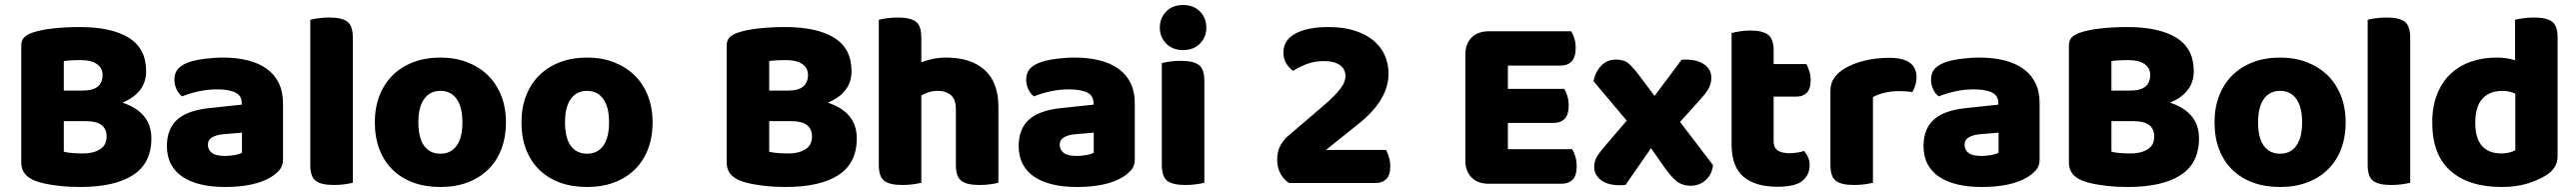

<svg xmlns="http://www.w3.org/2000/svg" viewBox="-20 -731 10295 767"><path d="M564 -447Q564 -402 539 -370.5Q514 -339 469 -321Q585 -283 585 -178Q585 -79 511.5 -31.5Q438 16 300 16Q283 16 260 15Q237 14 212.5 11Q188 8 164 3.5Q140 -1 120 -9Q65 -30 65 -82V-549Q65 -570 76.5 -581.5Q88 -593 108 -600Q142 -612 193 -617.5Q244 -623 298 -623Q426 -623 495 -580Q564 -537 564 -447ZM406 -186Q406 -247 324 -247H235V-125Q249 -121 271 -119.5Q293 -118 313 -118Q353 -118 379.5 -134.5Q406 -151 406 -186ZM235 -369H308Q351 -369 370.5 -385Q390 -401 390 -432Q390 -459 367.5 -475Q345 -491 300 -491Q285 -491 265.5 -490Q246 -489 235 -487Z M879 -108Q896 -108 916.5 -111.5Q937 -115 947 -121V-201L875 -195Q847 -193 829 -183Q811 -173 811 -153Q811 -133 826.5 -120.5Q842 -108 879 -108ZM871 -501Q925 -501 969.5 -490Q1014 -479 1045.5 -456.5Q1077 -434 1094 -399.5Q1111 -365 1111 -318V-94Q1111 -68 1096.5 -51.5Q1082 -35 1062 -23Q997 16 879 16Q826 16 783.5 6Q741 -4 710.5 -24Q680 -44 663.5 -75Q647 -106 647 -147Q647 -216 688 -253Q729 -290 815 -299L946 -313V-320Q946 -349 920.5 -361.5Q895 -374 847 -374Q810 -374 773.5 -366Q737 -358 708 -346Q695 -355 686 -373.5Q677 -392 677 -412Q677 -438 689.5 -453.5Q702 -469 728 -480Q757 -491 796.5 -496Q836 -501 871 -501Z M1314 8Q1264 8 1242 -8.5Q1220 -25 1220 -72V-652Q1231 -655 1251.5 -658Q1272 -661 1296 -661Q1346 -661 1368 -644.5Q1390 -628 1390 -581V-1Q1379 2 1358.5 5Q1338 8 1314 8Z M2002 -243Q2002 -183 1983.5 -135Q1965 -87 1930.5 -53.5Q1896 -20 1848 -2Q1800 16 1740 16Q1680 16 1632 -1.5Q1584 -19 1549.5 -52.5Q1515 -86 1496.5 -134Q1478 -182 1478 -243Q1478 -302 1497 -350Q1516 -398 1550.5 -431.5Q1585 -465 1633 -483Q1681 -501 1740 -501Q1799 -501 1847 -482.5Q1895 -464 1929.5 -430.5Q1964 -397 1983 -349Q2002 -301 2002 -243ZM1740 -368Q1698 -368 1675 -335.5Q1652 -303 1652 -243Q1652 -180 1675 -148.5Q1698 -117 1740 -117Q1782 -117 1805 -149Q1828 -181 1828 -243Q1828 -303 1805 -335.5Q1782 -368 1740 -368Z M2588 -243Q2588 -183 2569.5 -135Q2551 -87 2516.5 -53.5Q2482 -20 2434 -2Q2386 16 2326 16Q2266 16 2218 -1.5Q2170 -19 2135.5 -52.5Q2101 -86 2082.5 -134Q2064 -182 2064 -243Q2064 -302 2083 -350Q2102 -398 2136.5 -431.5Q2171 -465 2219 -483Q2267 -501 2326 -501Q2385 -501 2433 -482.5Q2481 -464 2515.5 -430.5Q2550 -397 2569 -349Q2588 -301 2588 -243ZM2326 -368Q2284 -368 2261 -335.5Q2238 -303 2238 -243Q2238 -180 2261 -148.5Q2284 -117 2326 -117Q2368 -117 2391 -149Q2414 -181 2414 -243Q2414 -303 2391 -335.5Q2368 -368 2326 -368Z M3383 -447Q3383 -402 3358 -370.5Q3333 -339 3288 -321Q3404 -283 3404 -178Q3404 -79 3330.5 -31.5Q3257 16 3119 16Q3102 16 3079 15Q3056 14 3031.5 11Q3007 8 2983 3.5Q2959 -1 2939 -9Q2884 -30 2884 -82V-549Q2884 -570 2895.5 -581.5Q2907 -593 2927 -600Q2961 -612 3012 -617.5Q3063 -623 3117 -623Q3245 -623 3314 -580Q3383 -537 3383 -447ZM3225 -186Q3225 -247 3143 -247H3054V-125Q3068 -121 3090 -119.5Q3112 -118 3132 -118Q3172 -118 3198.5 -134.5Q3225 -151 3225 -186ZM3054 -369H3127Q3170 -369 3189.5 -385Q3209 -401 3209 -432Q3209 -459 3186.5 -475Q3164 -491 3119 -491Q3104 -491 3084.5 -490Q3065 -489 3054 -487Z M3970 -1Q3959 2 3938.5 5Q3918 8 3894 8Q3844 8 3822 -8.5Q3800 -25 3800 -72V-294Q3800 -335 3779.5 -351.5Q3759 -368 3729 -368Q3709 -368 3692.5 -363Q3676 -358 3662 -350V-1Q3651 2 3630.5 5Q3610 8 3586 8Q3536 8 3514 -8.5Q3492 -25 3492 -72V-652Q3503 -655 3523.5 -658Q3544 -661 3568 -661Q3618 -661 3640 -644.5Q3662 -628 3662 -581V-482Q3682 -490 3707 -495.5Q3732 -501 3761 -501Q3860 -501 3915 -451.5Q3970 -402 3970 -304V-1Z M4283 -108Q4300 -108 4320.5 -111.5Q4341 -115 4351 -121V-201L4279 -195Q4251 -193 4233 -183Q4215 -173 4215 -153Q4215 -133 4230.5 -120.5Q4246 -108 4283 -108ZM4275 -501Q4329 -501 4373.5 -490Q4418 -479 4449.5 -456.5Q4481 -434 4498 -399.5Q4515 -365 4515 -318V-94Q4515 -68 4500.5 -51.5Q4486 -35 4466 -23Q4401 16 4283 16Q4230 16 4187.5 6Q4145 -4 4114.5 -24Q4084 -44 4067.5 -75Q4051 -106 4051 -147Q4051 -216 4092 -253Q4133 -290 4219 -299L4350 -313V-320Q4350 -349 4324.5 -361.5Q4299 -374 4251 -374Q4214 -374 4177.5 -366Q4141 -358 4112 -346Q4099 -355 4090 -373.5Q4081 -392 4081 -412Q4081 -438 4093.5 -453.5Q4106 -469 4132 -480Q4161 -491 4200.5 -496Q4240 -501 4275 -501Z M4623 -479Q4634 -482 4654.5 -485Q4675 -488 4699 -488Q4749 -488 4771 -471.5Q4793 -455 4793 -408V-1Q4782 2 4761.5 5Q4741 8 4717 8Q4667 8 4645 -8.5Q4623 -25 4623 -72ZM4615 -621Q4615 -659 4640.5 -685Q4666 -711 4708 -711Q4750 -711 4775.5 -685Q4801 -659 4801 -621Q4801 -583 4775.5 -557Q4750 -531 4708 -531Q4666 -531 4640.5 -557Q4615 -583 4615 -621Z M5109 -520Q5109 -572 5158 -597.5Q5207 -623 5290 -623Q5349 -623 5394 -608.5Q5439 -594 5469 -569Q5499 -544 5514 -510Q5529 -476 5529 -437Q5529 -332 5410 -237L5279 -132H5519Q5525 -121 5530.5 -104Q5536 -87 5536 -67Q5536 -31 5520 -15.5Q5504 0 5478 0H5131Q5109 -15 5096.5 -38.5Q5084 -62 5084 -94Q5084 -128 5098 -151.5Q5112 -175 5129 -189L5267 -307Q5293 -329 5310 -346.5Q5327 -364 5337.5 -378Q5348 -392 5352.5 -404Q5357 -416 5357 -427Q5357 -455 5334.5 -471Q5312 -487 5272 -487Q5232 -487 5200.5 -474.5Q5169 -462 5148 -448Q5131 -460 5120 -478Q5109 -496 5109 -520Z M5929 3Q5886 3 5861 -22Q5836 -47 5836 -90V-513Q5836 -556 5861 -581Q5886 -606 5929 -606H6259Q6266 -595 6271.5 -578Q6277 -561 6277 -540Q6277 -503 6261 -486Q6245 -469 6217 -469H6006V-376H6231Q6238 -365 6243.5 -348Q6249 -331 6249 -310Q6249 -273 6233 -256.5Q6217 -240 6189 -240H6006V-135H6263Q6270 -124 6275.5 -106Q6281 -88 6281 -67Q6281 -30 6265 -13.5Q6249 3 6221 3H5929Z M6351 -64Q6351 -88 6362.5 -106.5Q6374 -125 6402 -157L6481 -249L6348 -407Q6356 -445 6379.5 -469Q6403 -493 6438 -493Q6471 -493 6489 -477Q6507 -461 6529 -432L6592 -348Q6619 -384 6646 -419.5Q6673 -455 6700 -492Q6705 -493 6709 -493Q6713 -493 6717 -493Q6764 -493 6791.5 -473Q6819 -453 6819 -421Q6819 -408 6816 -397Q6813 -386 6806.5 -374.5Q6800 -363 6788.5 -349.5Q6777 -336 6761 -318L6694 -244L6826 -71Q6821 -33 6796 -11Q6771 11 6736 11Q6698 10 6675.5 -11Q6653 -32 6632 -62L6578 -139L6476 8Q6471 8 6465 8.5Q6459 9 6455 9Q6404 9 6377.5 -12Q6351 -33 6351 -64Z M7083 15Q6995 15 6947.5 -25Q6900 -65 6900 -155V-599Q6911 -602 6931.5 -605.5Q6952 -609 6975 -609Q7024 -609 7046 -592Q7068 -575 7068 -529V-475H7199Q7205 -464 7210.5 -447.5Q7216 -431 7216 -411Q7216 -376 7200.5 -360.5Q7185 -345 7159 -345H7068V-167Q7068 -141 7084.5 -130Q7101 -119 7131 -119Q7146 -119 7162 -121.5Q7178 -124 7190 -128Q7199 -117 7205.5 -103.5Q7212 -90 7212 -71Q7212 -33 7183.5 -9Q7155 15 7083 15Z M7465 -1Q7454 2 7433.5 5Q7413 8 7389 8Q7339 8 7317 -8.5Q7295 -25 7295 -72V-369Q7295 -398 7310 -419.5Q7325 -441 7351 -457Q7386 -478 7432.5 -489Q7479 -500 7530 -500Q7639 -500 7639 -423Q7639 -405 7634 -389.5Q7629 -374 7622 -363Q7603 -367 7567 -367Q7541 -367 7513.5 -361Q7486 -355 7465 -343Z M7899 -108Q7916 -108 7936.5 -111.5Q7957 -115 7967 -121V-201L7895 -195Q7867 -193 7849 -183Q7831 -173 7831 -153Q7831 -133 7846.5 -120.5Q7862 -108 7899 -108ZM7891 -501Q7945 -501 7989.5 -490Q8034 -479 8065.5 -456.5Q8097 -434 8114 -399.5Q8131 -365 8131 -318V-94Q8131 -68 8116.5 -51.5Q8102 -35 8082 -23Q8017 16 7899 16Q7846 16 7803.5 6Q7761 -4 7730.5 -24Q7700 -44 7683.5 -75Q7667 -106 7667 -147Q7667 -216 7708 -253Q7749 -290 7835 -299L7966 -313V-320Q7966 -349 7940.5 -361.5Q7915 -374 7867 -374Q7830 -374 7793.5 -366Q7757 -358 7728 -346Q7715 -355 7706 -373.5Q7697 -392 7697 -412Q7697 -438 7709.5 -453.5Q7722 -469 7748 -480Q7777 -491 7816.5 -496Q7856 -501 7891 -501Z M8747 -447Q8747 -402 8722 -370.5Q8697 -339 8652 -321Q8768 -283 8768 -178Q8768 -79 8694.5 -31.5Q8621 16 8483 16Q8466 16 8443 15Q8420 14 8395.5 11Q8371 8 8347 3.5Q8323 -1 8303 -9Q8248 -30 8248 -82V-549Q8248 -570 8259.5 -581.5Q8271 -593 8291 -600Q8325 -612 8376 -617.5Q8427 -623 8481 -623Q8609 -623 8678 -580Q8747 -537 8747 -447ZM8589 -186Q8589 -247 8507 -247H8418V-125Q8432 -121 8454 -119.5Q8476 -118 8496 -118Q8536 -118 8562.5 -134.5Q8589 -151 8589 -186ZM8418 -369H8491Q8534 -369 8553.5 -385Q8573 -401 8573 -432Q8573 -459 8550.5 -475Q8528 -491 8483 -491Q8468 -491 8448.5 -490Q8429 -489 8418 -487Z M9354 -243Q9354 -183 9335.5 -135Q9317 -87 9282.5 -53.5Q9248 -20 9200 -2Q9152 16 9092 16Q9032 16 8984 -1.5Q8936 -19 8901.5 -52.5Q8867 -86 8848.5 -134Q8830 -182 8830 -243Q8830 -302 8849 -350Q8868 -398 8902.5 -431.5Q8937 -465 8985 -483Q9033 -501 9092 -501Q9151 -501 9199 -482.5Q9247 -464 9281.5 -430.5Q9316 -397 9335 -349Q9354 -301 9354 -243ZM9092 -368Q9050 -368 9027 -335.5Q9004 -303 9004 -243Q9004 -180 9027 -148.5Q9050 -117 9092 -117Q9134 -117 9157 -149Q9180 -181 9180 -243Q9180 -303 9157 -335.5Q9134 -368 9092 -368Z M9536 8Q9486 8 9464 -8.5Q9442 -25 9442 -72V-652Q9453 -655 9473.5 -658Q9494 -661 9518 -661Q9568 -661 9590 -644.5Q9612 -628 9612 -581V-1Q9601 2 9580.5 5Q9560 8 9536 8Z M9957 -501Q10000 -501 10031 -490V-652Q10042 -655 10062.5 -658Q10083 -661 10107 -661Q10157 -661 10179 -644.5Q10201 -628 10201 -581V-107Q10201 -60 10157 -32Q10128 -13 10082.5 1.5Q10037 16 9977 16Q9846 16 9773 -48.5Q9700 -113 9700 -241Q9700 -307 9720 -356Q9740 -405 9774.5 -437Q9809 -469 9856 -485Q9903 -501 9957 -501ZM10032 -357Q10021 -362 10008 -365Q9995 -368 9981 -368Q9929 -368 9900.5 -336.5Q9872 -305 9872 -241Q9872 -178 9899 -148Q9926 -118 9976 -118Q9994 -118 10009 -122Q10024 -126 10032 -131Z"/></svg>

Font: Baloo Bhai 2 ExtraBold
Style: Regular
Weight: 800
Designer: Supriya Tembe, Noopur Datye and Ek Type
Foundry: Ek Type
Version: Version 1.640;PS 1.000;hotconv 16.6.51;makeotf.lib2.5.65220;